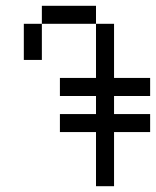

<svg xmlns="http://www.w3.org/2000/svg" viewBox="-20 -645 540 665"><path d="M500 -187.5V-250H375V-312.5H500V-375H375V-562.5H312.5V-375H187.5V-312.5H312.5V-250H187.5V-187.5H312.5V0H375V-187.5ZM62.5 -562.5Q62.5 -562.5 62.5 -437.5H125Q125 -437.5 125 -562.5ZM125 -562.5H312.5V-625H125Z"/></svg>

Font: CalcUnifontExMono
Style: Regular
Weight: 500
Version: Version 15.0.06